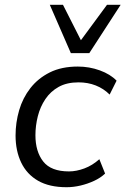

<svg xmlns="http://www.w3.org/2000/svg" viewBox="-20 -773 524 802"><path d="M258 9Q186 9 139 -18Q92 -45 68.5 -94Q45 -143 45 -207Q45 -261 60 -312.5Q75 -364 107 -405Q139 -446 188 -470.5Q237 -495 305 -495Q353 -495 397 -479Q441 -463 467 -436L438 -378Q413 -403 380 -416Q347 -429 308 -429Q259 -429 225 -410Q191 -391 169.5 -359Q148 -327 138 -287.5Q128 -248 128 -208Q128 -140 160.5 -98.5Q193 -57 268 -57Q299 -57 332.5 -69.5Q366 -82 395 -108L419 -48Q400 -30 373 -17.5Q346 -5 316.5 2Q287 9 258 9ZM276 -551 188 -753H243L318 -605L427 -753H484L353 -551Z"/></svg>

Font: Nunito Sans 12pt
Style: Italic
Weight: 400
Italic angle: -9°
Designer: Vernon Adams
Foundry: Vernon Adams
Version: Version 3.101;gftools[0.9.27]